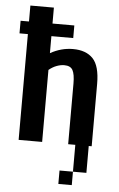

<svg xmlns="http://www.w3.org/2000/svg" viewBox="-56 -664 550 890"><g transform="rotate(5 219.0 -219.0)"><path d="M375 62.5V125H312.5V62.5ZM375 0V62.5H312.5V0ZM312.5 125V187.5H250V125ZM48.8 -625H158.2V-413.1Q182.6 -426.8 209 -434.1Q235.4 -441.4 263.7 -441.4Q324.2 -441.4 356.4 -407.7Q388.7 -374 388.7 -290V0H279.3V-282.2Q279.3 -325.2 269 -344.2Q258.8 -363.3 229.5 -363.3Q212.9 -363.3 194.3 -356.4Q175.8 -349.6 158.2 -335V0H48.8ZM9.8 -492.2V-550.8H259.8V-492.2Z"/></g></svg>

Font: Sudo Variable
Style: Regular
Weight: 400
Monospace: yes
Designer: Jens Kutilek
Foundry: Jens Kutilek
Version: Version 0.040